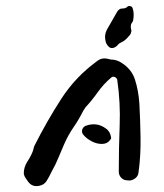

<svg xmlns="http://www.w3.org/2000/svg" viewBox="-20 -617 559 653"><path d="M433 -549Q433 -545 429 -540Q425 -535 425 -530Q424 -523 426 -517.5Q428 -512 426 -508Q425 -501 420 -496Q415 -491 410 -485Q403 -478 393 -473Q383 -469 378 -461Q375 -459 372 -457Q369 -455 365 -454Q356 -452 350 -458Q340 -468 339 -478Q334 -496 343 -515Q351 -530 361 -546.5Q371 -563 379 -578Q386 -588 395 -588Q408 -588 413 -594Q418 -598 424 -596Q430 -594 431 -589Q434 -581 434.5 -570.5Q435 -560 433 -549ZM454 -265Q457 -211 458 -149Q459 -87 451 -30Q450 -19 441 -11.5Q432 -4 421 -3Q419 -3 415.5 -3.5Q412 -4 409 -4Q398 -5 390 -15Q384 -23 384 -34Q384 -113 387 -190Q390 -267 379 -344Q378 -352 370.5 -355Q363 -358 358 -353Q332 -331 312.5 -303.5Q293 -276 270 -251Q269 -249 267 -246Q265 -243 263 -240Q248 -210 230 -184Q212 -158 198 -126Q187 -101 178 -79Q169 -57 156 -34Q147 -15 138.5 -1.5Q130 12 113 15Q89 20 75 0Q71 -6 67 -11.5Q63 -17 61 -25Q60 -48 74 -69Q88 -90 94 -110Q94 -114 95.5 -117Q97 -120 98 -123Q140 -206 188.5 -281Q237 -356 310 -409Q327 -423 350 -416Q354 -415 357.5 -414.5Q361 -414 365 -414Q379 -412 389 -406Q427 -384 439 -346.5Q451 -309 454 -265ZM358 -149Q358 -144 356 -143Q346 -128 328 -127.5Q310 -127 292.5 -136Q275 -145 264 -158Q257 -166 259.5 -175.5Q262 -185 271 -189Q309 -203 340 -180Q355 -170 358 -149Z"/></svg>

Font: Slackside One
Style: Regular
Weight: 400
Version: Version 1.000